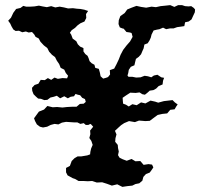

<svg xmlns="http://www.w3.org/2000/svg" viewBox="-20 -719 782 750"><path d="M82 -693H98L115 -694L132 -697L146 -694L163 -691L180 -695L196 -690L213 -693L230 -690L246 -686L265 -687L280 -685L294 -684L310 -681L324 -676L316 -664L317 -649L310 -635L294 -628L283 -620L273 -610L260 -601L253 -591L258 -584L264 -568L278 -558L284 -546L293 -537L306 -531V-518L313 -508L322 -501L326 -492L330 -480L338 -472L349 -466L352 -454L366 -450L370 -436L373 -421L383 -412L394 -415L402 -418L410 -428L409 -445L426 -451L435 -468L444 -487L451 -505L461 -524L474 -541L488 -557L498 -575L494 -590L488 -592L474 -594L463 -607L458 -608L448 -612L443 -625L444 -640L450 -656L467 -668L477 -682L494 -689L513 -696L531 -692L551 -689L572 -693L589 -691L607 -695L627 -697L645 -699L661 -692L676 -699H691L703 -695L716 -694L727 -695L737 -688L742 -682L741 -671L734 -656L728 -643L717 -635L703 -632L700 -617L687 -615L672 -613L658 -608H644L629 -605L617 -611L603 -605L592 -603L580 -600L572 -584L569 -572L564 -561L557 -550L544 -545L541 -530L536 -519L531 -507L522 -497L511 -489L508 -477L505 -464L491 -458L483 -446L481 -434L478 -424L482 -419H497L512 -416L529 -417L545 -423L558 -421L571 -417L581 -424L595 -427L610 -417L621 -415L617 -404L615 -389L600 -383L590 -373L579 -367L565 -365L555 -356L546 -349L536 -351L525 -358L510 -356L489 -357L472 -346L459 -337L460 -323L461 -314L472 -310L483 -303L497 -312L514 -308L531 -319L548 -315L568 -326L586 -322L598 -318L620 -324L654 -328L663 -319L674 -311L669 -304L662 -292L645 -290L633 -276L614 -274L596 -270L581 -259L565 -247L548 -246L536 -247L523 -248L507 -242L484 -246L465 -238L453 -230L443 -221L429 -208L435 -194L431 -179L430 -165L440 -153L441 -141L444 -127L441 -113L447 -103L459 -97L475 -91L494 -98L509 -89L528 -90L541 -75L560 -78L574 -76L579 -65L573 -56L565 -45L550 -39L540 -28L536 -13L524 -3L509 0L497 6L478 8L458 11L438 1L417 6L398 -1L379 -7L358 -6L340 -12L323 -11L306 -12H287L273 -20L264 -23L255 -28L244 -34L238 -46V-63L253 -71L260 -90L271 -101L283 -108H297L321 -112L332 -116L333 -126L336 -139L342 -153L337 -168L329 -180L333 -195L332 -209L344 -224L336 -233L333 -235L325 -231H315L307 -238L294 -235L282 -241H268L238 -243L222 -240L208 -233L193 -235L178 -231L164 -224L148 -221L136 -224L124 -233L117 -246L113 -257L121 -268L132 -283L152 -291L165 -305L186 -300L203 -301L224 -299L242 -301L261 -302H279L292 -313L307 -314L315 -321L312 -332L301 -337L293 -347L284 -349L275 -352L269 -343L256 -341L245 -335L231 -343L215 -335L202 -345L190 -341L177 -338L165 -329L153 -328L140 -333L129 -334L120 -342L111 -351L106 -364L105 -376L115 -387L130 -392L139 -407L155 -406L167 -414L180 -407L193 -416L206 -411L224 -414L242 -413L246 -423L237 -434L231 -447L217 -454L211 -469L202 -482L195 -496L183 -505L172 -517L165 -531L151 -542L138 -556L131 -569L119 -575L114 -584L105 -594L92 -592L81 -596L67 -593L54 -599L41 -598L32 -604L25 -616L20 -627L12 -638L23 -650L32 -669L43 -684L60 -688L71 -696ZM170 -552 171 -551V-552Z"/></svg>

Font: Tagesschrift
Style: Regular
Weight: 400
Designer: Yanone
Version: Version 2.000; ttfautohint (v1.8.4.7-5d5b)